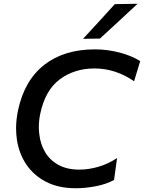

<svg xmlns="http://www.w3.org/2000/svg" viewBox="-20 -989 766 1021"><path d="M383.5 12Q291.5 12 225.8 -21.8Q160 -55.5 120.8 -113.2Q81.5 -171 70 -245.5Q65.5 -275.5 65.5 -306.5Q65.5 -352 75.5 -400.5Q109 -560.5 214.5 -643.5Q320 -726.5 485 -726.5Q550.5 -726.5 615 -709.8Q679.5 -693 725.5 -664L693 -557Q594 -625 482.5 -625Q376.5 -625 298.5 -567.5Q220.5 -510 194 -384Q186.5 -348 186.5 -313.5Q186.5 -294 189 -275Q195 -222 220.2 -179.5Q245.5 -137 291 -112Q336.5 -87 402.5 -87Q450.5 -87 502.2 -101.8Q554 -116.5 602.5 -148.5L586.5 -32Q545.5 -9.5 490.2 1.2Q435 12 383.5 12ZM421.5 -782.5Q465 -829.5 506.8 -875Q548.5 -920.5 590.5 -967L711.5 -969Q660.5 -921 610.5 -875Q560.5 -829 511.5 -784Z"/></svg>

Font: Heraclito Medium
Style: Italic
Weight: 500
Italic angle: -12°
Designer: Kostas Bartsokas (font) & Cristiano Sobral (main changes)
Foundry: Kostas Bartsokas (font) & Cristiano Sobral (main changes)
Version: Version 1.00;July 8, 2020;FontCreator 13.0.0.2655 64-bit